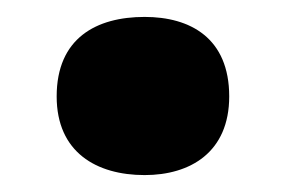

<svg xmlns="http://www.w3.org/2000/svg" viewBox="-20 -195 339 227"><path d="M47 -81C47 -15 94 12 151 12C205 12 251 -15 251 -81C251 -150 205 -175 151 -175C94 -175 47 -150 47 -81Z"/></svg>

Font: Noto Sans Bengali Black
Style: Regular
Weight: 900
Designer: Jelle Bosma - Monotype Design Team
Foundry: Monotype Imaging Inc.
Version: Version 2.003